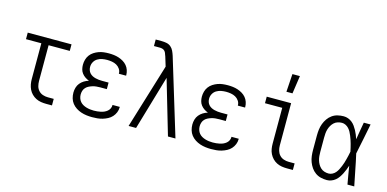

<svg xmlns="http://www.w3.org/2000/svg" viewBox="-72 -1151 3143 1559"><g transform="rotate(15 1500.0 -371.5)"><path d="M409 0H360Q338 0 316 -3.5Q294 -7 274 -17Q254 -27 238 -43Q222 -59 212.5 -79Q203 -99 199 -120.5Q195 -142 195 -165V-465H66V-520H434V-465H256V-165Q256 -143 261.5 -122Q267 -101 281.5 -85Q296 -69 317 -62Q338 -55 360 -55H409Z M747 8Q724 8 700.5 5Q677 2 654.5 -5.5Q632 -13 612 -26Q592 -39 577.5 -57.5Q563 -76 556.5 -99Q550 -122 550 -146Q550 -167 556 -188Q562 -209 575.5 -225.5Q589 -242 607.5 -253.5Q626 -265 647 -271Q629 -278 613.5 -288.5Q598 -299 586.5 -314Q575 -329 570.5 -347.5Q566 -366 566 -384Q566 -406 572 -427.5Q578 -449 591 -466.5Q604 -484 622.5 -496Q641 -508 661.5 -515.5Q682 -523 703.5 -525.5Q725 -528 747 -528Q768 -528 789 -525.5Q810 -523 830 -516.5Q850 -510 868.5 -499Q887 -488 900.5 -472Q914 -456 921 -435.5Q928 -415 928 -394V-389H867V-392Q867 -412 855 -429.5Q843 -447 825.5 -456.5Q808 -466 787.5 -469.5Q767 -473 747 -473Q726 -473 705 -469Q684 -465 666 -454Q648 -443 637.5 -424Q627 -405 627 -383Q627 -369 631.5 -355.5Q636 -342 645.5 -331.5Q655 -321 667.5 -314.5Q680 -308 694 -304.5Q708 -301 722 -299.5Q736 -298 750 -298H805V-243H750Q734 -243 718 -241.5Q702 -240 687 -235.5Q672 -231 657.5 -224Q643 -217 632 -205.5Q621 -194 616 -178.5Q611 -163 611 -147Q611 -131 616 -115.5Q621 -100 631 -88Q641 -76 655 -68Q669 -60 684.5 -55.5Q700 -51 715.5 -49Q731 -47 747 -47Q762 -47 776.5 -48.5Q791 -50 805.5 -53Q820 -56 833.5 -62Q847 -68 858.5 -77.5Q870 -87 876.5 -100.5Q883 -114 883 -129V-131H944V-128Q944 -105 935.5 -84Q927 -63 912 -46.5Q897 -30 877 -19.5Q857 -9 835.5 -2.5Q814 4 791.5 6Q769 8 747 8Z M1053 0 1219 -543 1193 -628 1192 -629Q1189 -639 1185 -649Q1181 -659 1173.5 -666.5Q1166 -674 1155.5 -677Q1145 -680 1135 -680H1084V-735H1135Q1155 -735 1175.5 -731Q1196 -727 1211.5 -714Q1227 -701 1236 -682Q1245 -663 1251 -644L1447 0H1384L1250 -457L1116 0Z M1747 8Q1724 8 1700.5 5Q1677 2 1654.5 -5.5Q1632 -13 1612 -26Q1592 -39 1577.5 -57.5Q1563 -76 1556.5 -99Q1550 -122 1550 -146Q1550 -167 1556 -188Q1562 -209 1575.5 -225.5Q1589 -242 1607.5 -253.5Q1626 -265 1647 -271Q1629 -278 1613.5 -288.5Q1598 -299 1586.5 -314Q1575 -329 1570.5 -347.5Q1566 -366 1566 -384Q1566 -406 1572 -427.5Q1578 -449 1591 -466.5Q1604 -484 1622.5 -496Q1641 -508 1661.5 -515.5Q1682 -523 1703.5 -525.5Q1725 -528 1747 -528Q1768 -528 1789 -525.5Q1810 -523 1830 -516.5Q1850 -510 1868.5 -499Q1887 -488 1900.5 -472Q1914 -456 1921 -435.5Q1928 -415 1928 -394V-389H1867V-392Q1867 -412 1855 -429.5Q1843 -447 1825.5 -456.5Q1808 -466 1787.5 -469.5Q1767 -473 1747 -473Q1726 -473 1705 -469Q1684 -465 1666 -454Q1648 -443 1637.5 -424Q1627 -405 1627 -383Q1627 -369 1631.5 -355.5Q1636 -342 1645.5 -331.5Q1655 -321 1667.5 -314.5Q1680 -308 1694 -304.5Q1708 -301 1722 -299.5Q1736 -298 1750 -298H1805V-243H1750Q1734 -243 1718 -241.5Q1702 -240 1687 -235.5Q1672 -231 1657.5 -224Q1643 -217 1632 -205.5Q1621 -194 1616 -178.5Q1611 -163 1611 -147Q1611 -131 1616 -115.5Q1621 -100 1631 -88Q1641 -76 1655 -68Q1669 -60 1684.5 -55.5Q1700 -51 1715.5 -49Q1731 -47 1747 -47Q1762 -47 1776.5 -48.5Q1791 -50 1805.5 -53Q1820 -56 1833.5 -62Q1847 -68 1858.5 -77.5Q1870 -87 1876.5 -100.5Q1883 -114 1883 -129V-131H1944V-128Q1944 -105 1935.5 -84Q1927 -63 1912 -46.5Q1897 -30 1877 -19.5Q1857 -9 1835.5 -2.5Q1814 4 1791.5 6Q1769 8 1747 8Z M2434 0H2384Q2362 0 2340 -3.5Q2318 -7 2298 -17Q2278 -27 2262.5 -43Q2247 -59 2237 -79Q2227 -99 2223.5 -120.5Q2220 -142 2220 -165V-465H2075V-520H2280V-165Q2280 -143 2286 -122Q2292 -101 2306.5 -85Q2321 -69 2342 -62Q2363 -55 2384 -55H2434ZM2219 -600 2229 -751H2292L2270 -600Z M2721 8Q2695 8 2670 2Q2645 -4 2624 -19Q2603 -34 2588.5 -55Q2574 -76 2565 -100Q2556 -124 2553 -149.5Q2550 -175 2550 -200V-320Q2550 -345 2553 -370.5Q2556 -396 2565 -420Q2574 -444 2588.5 -465Q2603 -486 2624 -501Q2645 -516 2670 -522Q2695 -528 2721 -528Q2740 -528 2758 -521.5Q2776 -515 2791 -503Q2806 -491 2817 -475.5Q2828 -460 2837 -443.5Q2846 -427 2853 -409.5Q2860 -392 2866 -374Q2872 -410 2878 -446.5Q2884 -483 2891 -520H2948Q2935 -456 2922.5 -391.5Q2910 -327 2896 -263Q2911 -198 2923.5 -132Q2936 -66 2950 0H2893Q2886 -38 2879.5 -76Q2873 -114 2867 -152Q2861 -134 2854 -116Q2847 -98 2838 -80.5Q2829 -63 2818 -47Q2807 -31 2792 -18.5Q2777 -6 2758.5 1Q2740 8 2721 8ZM2721 -47Q2737 -47 2752.5 -55Q2768 -63 2779 -76Q2790 -89 2797.5 -104Q2805 -119 2811.5 -134.5Q2818 -150 2823 -166Q2828 -182 2832 -198Q2836 -214 2840 -230.5Q2844 -247 2847 -264Q2844 -280 2840 -296Q2836 -312 2832 -327.5Q2828 -343 2822.5 -358.5Q2817 -374 2811 -389.5Q2805 -405 2797 -419.5Q2789 -434 2778 -446Q2767 -458 2752 -465.5Q2737 -473 2721 -473Q2703 -473 2685.5 -467.5Q2668 -462 2655 -450Q2642 -438 2633 -422.5Q2624 -407 2619 -390Q2614 -373 2612.5 -355.5Q2611 -338 2611 -320V-200Q2611 -182 2612.5 -164.5Q2614 -147 2619 -130Q2624 -113 2633 -97.5Q2642 -82 2655 -70Q2668 -58 2685.5 -52.5Q2703 -47 2721 -47Z"/></g></svg>

Font: Iosevka Fixed SS04 Light
Style: Regular
Weight: 300
Monospace: yes
Designer: Belleve Invis
Foundry: Belleve Invis
Version: Version 32.5.0